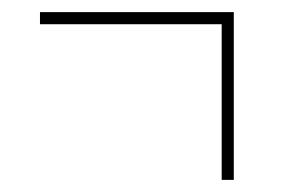

<svg xmlns="http://www.w3.org/2000/svg" viewBox="-20 -396 465 317"><path d="M346 -99V-356H46V-376H366V-99Z"/></svg>

Font: Noto Serif Display ExtraCondensed Light
Style: Italic
Weight: 300
Width: 2
Italic angle: -12°
Designer: Monotype Design Team
Foundry: Monotype Imaging Inc.
Version: Version 2.009